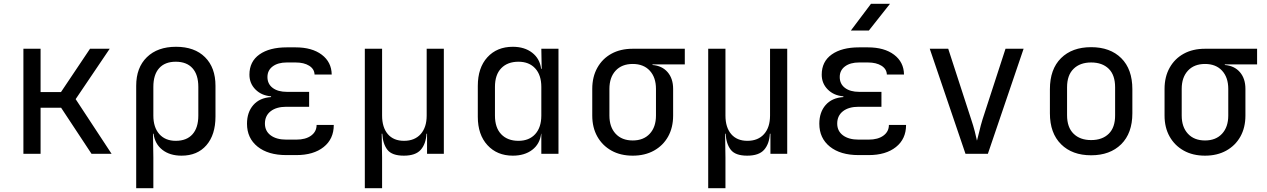

<svg xmlns="http://www.w3.org/2000/svg" viewBox="-20 -805 6630 1005"><path d="M102.5 0V-549.8H192.4V-323.2H299.3L451.2 -549.8H554.2L376 -286.1L564 0H459L299.8 -241.2H192.4V0Z M692.9 180.2V-356Q692.9 -451.2 748.8 -505.6Q804.7 -560.1 901.4 -560.1Q998.5 -560.1 1053.2 -505.6Q1107.9 -451.2 1107.9 -356V-194.8Q1107.9 -99.6 1060.5 -44.9Q1013.2 9.8 930.2 9.8Q868.7 9.8 829.6 -21Q790.5 -51.8 783.7 -105H780.8L782.7 20V180.2ZM899.9 -67.9Q957 -67.9 987.5 -102.1Q1018.1 -136.2 1018.1 -200.2V-350.1Q1018.1 -414.1 987.5 -448Q957 -481.9 899.9 -481.9Q843.3 -481.9 813 -448Q782.7 -414.1 782.7 -350.1V-200.2Q782.7 -138.2 814 -103Q845.2 -67.9 899.9 -67.9Z M1531.2 6.8H1478.5Q1383.3 6.8 1328.1 -37.6Q1272.9 -82 1272.9 -157.2Q1272.9 -217.3 1305.9 -255.1Q1338.9 -293 1398.9 -296.9V-300.8Q1349.1 -304.7 1317.4 -336.4Q1285.6 -368.2 1285.6 -414.1Q1285.6 -482.9 1338.1 -520Q1390.6 -557.1 1481 -557.1H1527.3Q1613.3 -557.1 1664.3 -518.6Q1715.3 -480 1716.3 -415H1626.5Q1625.5 -443.8 1598.4 -460.9Q1571.3 -478 1527.3 -478H1481Q1435.1 -478 1407.5 -457.5Q1379.9 -437 1379.9 -401.9Q1379.9 -365.7 1407.2 -345Q1434.6 -324.2 1481.9 -324.2H1598.1V-246.1H1478.5Q1426.8 -246.1 1396.7 -222.7Q1366.7 -199.2 1366.7 -158.2Q1366.7 -119.1 1396.7 -96.7Q1426.8 -74.2 1478.5 -74.2H1531.2Q1580.1 -74.2 1608.6 -95.2Q1637.2 -116.2 1637.2 -150.9H1727.1Q1727.1 -77.6 1674.1 -35.4Q1621.1 6.8 1531.2 6.8Z M1889.6 180.2V-549.8H1980V-200.2Q1980 -138.2 2010 -103Q2040 -67.9 2094.7 -67.9Q2150.4 -67.9 2181.9 -103Q2213.4 -138.2 2213.4 -200.2V-549.8H2303.2V0H2215.3V-105H2212.4Q2209.5 -51.8 2182.4 -21Q2155.3 9.8 2093.8 9.8Q2031.7 9.8 2007.8 -21Q1983.9 -51.8 1981 -105H1978L1980 20V180.2Z M2664.1 9.8Q2582 9.8 2531.5 -45.2Q2481 -100.1 2481 -193.8V-355Q2481 -450.2 2531 -505.1Q2581.1 -560.1 2664.1 -560.1Q2725.6 -560.1 2765.6 -529.1Q2805.7 -498 2812.5 -444.8H2815.4L2813.5 -549.8H2903.3V0H2813.5V-105H2812.5Q2805.7 -50.8 2765.6 -20.5Q2725.6 9.8 2664.1 9.8ZM2693.8 -67.9Q2749.5 -67.9 2781.5 -103Q2813.5 -138.2 2813.5 -200.2V-350.1Q2813.5 -412.1 2781.5 -447Q2749.5 -481.9 2693.8 -481.9Q2636.7 -481.9 2603.8 -448Q2570.8 -414.1 2570.8 -350.1V-200.2Q2570.8 -136.2 2603.8 -102.1Q2636.7 -67.9 2693.8 -67.9Z M3292 9.8Q3228 9.8 3180.7 -16.6Q3133.3 -43 3106.7 -90.1Q3080.1 -137.2 3080.1 -200.2V-339.8Q3080.1 -402.8 3106.7 -450.4Q3133.3 -498 3180.7 -523.9Q3228 -549.8 3292 -549.8H3564.5V-467.8H3395.5V-464.8Q3445.3 -460.9 3474.4 -427.5Q3503.4 -394 3503.4 -339.8V-200.2Q3503.4 -137.2 3477.1 -90.1Q3450.7 -43 3403.1 -16.6Q3355.5 9.8 3292 9.8ZM3292 -69.8Q3348.6 -69.8 3381.1 -105Q3413.6 -140.1 3413.6 -200.2V-339.8Q3413.6 -399.9 3381.1 -435.1Q3348.6 -470.2 3292 -470.2Q3234.9 -470.2 3202.4 -435.1Q3169.9 -399.9 3169.9 -339.8V-200.2Q3169.9 -140.1 3202.4 -105Q3234.9 -69.8 3292 -69.8Z M3687 180.2V-549.8H3777.3V-200.2Q3777.3 -138.2 3807.4 -103Q3837.4 -67.9 3892.1 -67.9Q3947.8 -67.9 3979.2 -103Q4010.7 -138.2 4010.7 -200.2V-549.8H4100.6V0H4012.7V-105H4009.8Q4006.8 -51.8 3979.7 -21Q3952.6 9.8 3891.1 9.8Q3829.1 9.8 3805.2 -21Q3781.2 -51.8 3778.3 -105H3775.4L3777.3 20V180.2Z M4526.9 6.8H4474.1Q4378.9 6.8 4323.7 -37.6Q4268.6 -82 4268.6 -157.2Q4268.6 -217.3 4301.5 -255.1Q4334.5 -293 4394.5 -296.9V-300.8Q4344.7 -304.7 4313 -336.4Q4281.2 -368.2 4281.2 -414.1Q4281.2 -482.9 4333.7 -520Q4386.2 -557.1 4476.6 -557.1H4522.9Q4608.9 -557.1 4659.9 -518.6Q4710.9 -480 4711.9 -415H4622.1Q4621.1 -443.8 4594 -460.9Q4566.9 -478 4522.9 -478H4476.6Q4430.7 -478 4403.1 -457.5Q4375.5 -437 4375.5 -401.9Q4375.5 -365.7 4402.8 -345Q4430.2 -324.2 4477.5 -324.2H4593.8V-246.1H4474.1Q4422.4 -246.1 4392.3 -222.7Q4362.3 -199.2 4362.3 -158.2Q4362.3 -119.1 4392.3 -96.7Q4422.4 -74.2 4474.1 -74.2H4526.9Q4575.7 -74.2 4604.2 -95.2Q4632.8 -116.2 4632.8 -150.9H4722.7Q4722.7 -77.6 4669.7 -35.4Q4616.7 6.8 4526.9 6.8ZM4433.6 -645 4539.1 -785.2H4638.7L4527.8 -645Z M5033.7 0 4846.7 -549.8H4943.4L5063.5 -180.2Q5074.7 -147 5082.5 -116.7Q5090.3 -86.4 5093.8 -68.8Q5098.6 -85.9 5106 -116.7Q5112.8 -147 5123 -180.2L5243.2 -549.8H5337.9L5150.9 0Z M5691.4 7.8Q5592.3 7.8 5534.2 -49.8Q5475.6 -107.9 5475.6 -211.9V-337.9Q5475.6 -442.9 5533.7 -500.5Q5591.8 -558.1 5691.4 -558.1Q5791 -558.1 5849.1 -500.5Q5907.2 -442.9 5907.2 -337.9V-211.9Q5907.2 -107.9 5848.6 -49.8Q5790 7.8 5691.4 7.8ZM5691.4 -71.8Q5750 -71.8 5783.7 -105Q5817.4 -138.2 5816.9 -202.1V-348.1Q5816.9 -412.1 5783.7 -444.8Q5750 -478 5691.4 -478Q5633.3 -478 5599.6 -444.8Q5565.4 -411.6 5565.4 -348.1V-202.1Q5565.4 -138.2 5599.6 -105Q5633.3 -71.8 5691.4 -71.8Z M6287.6 9.8Q6223.6 9.8 6176.3 -16.6Q6128.9 -43 6102.3 -90.1Q6075.7 -137.2 6075.7 -200.2V-339.8Q6075.7 -402.8 6102.3 -450.4Q6128.9 -498 6176.3 -523.9Q6223.6 -549.8 6287.6 -549.8H6560.1V-467.8H6391.1V-464.8Q6440.9 -460.9 6470 -427.5Q6499 -394 6499 -339.8V-200.2Q6499 -137.2 6472.7 -90.1Q6446.3 -43 6398.7 -16.6Q6351.1 9.8 6287.6 9.8ZM6287.6 -69.8Q6344.2 -69.8 6376.7 -105Q6409.2 -140.1 6409.2 -200.2V-339.8Q6409.2 -399.9 6376.7 -435.1Q6344.2 -470.2 6287.6 -470.2Q6230.5 -470.2 6198 -435.1Q6165.5 -399.9 6165.5 -339.8V-200.2Q6165.5 -140.1 6198 -105Q6230.5 -69.8 6287.6 -69.8Z"/></svg>

Font: UDEV Gothic 35
Style: Regular
Weight: 400
Version: v2.1.0; ttfautohint (v1.8.4.7-5d5b-dirty) -l 6 -r 45 -G 200 